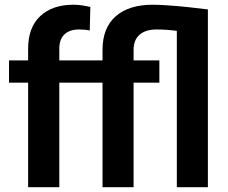

<svg xmlns="http://www.w3.org/2000/svg" viewBox="-20 -780 952 800"><path d="M227.1 0H97.2V-435.5H17.6V-528.3H97.2V-577.1Q97.2 -666 147.9 -713.1Q198.7 -760.3 285.6 -760.3Q304.2 -760.3 322 -757.6Q339.8 -754.9 356.4 -751L354 -652.8Q335 -657.2 309.6 -657.2Q270 -657.2 248.5 -636.7Q227.1 -616.2 227.1 -577.1V-528.3H407.2V-572.3Q407.2 -663.6 461.9 -711.9Q516.6 -760.3 616.2 -760.3Q643.6 -760.3 684.3 -757.3Q725.1 -754.4 768.3 -749.8Q811.5 -745.1 846.2 -740.7V0H716.8V-651.4Q694.3 -654.3 673.3 -655.8Q652.3 -657.2 632.8 -657.2Q586.4 -657.2 561.5 -635.3Q536.6 -613.3 536.6 -572.3V-528.3H644V-435.5H536.6V0H407.2V-435.5H227.1Z"/></svg>

Font: Vazirmatn RD UI SemiBold
Style: Regular
Weight: 600
Designer: Saber Rastikerdar
Foundry: Saber Rastikerdar
Version: Version 33.003